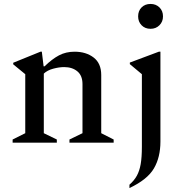

<svg xmlns="http://www.w3.org/2000/svg" viewBox="-20 -723 944 973"><path d="M44 0V-16L108 -48V-347L47 -397V-405L185 -461H192L201 -387H206Q244 -424 279 -442.5Q314 -461 358 -461Q416 -461 454.5 -431.5Q493 -402 493 -343V-48L556 -16V0H332V-16L398 -48V-297Q398 -340 372 -361.5Q346 -383 305 -383Q280 -383 250 -375Q220 -367 202 -350V-48L268 -16V0ZM743 -577Q715 -577 697.5 -595Q680 -613 680 -640Q680 -668 697.5 -685.5Q715 -703 743 -703Q770 -703 788 -685.5Q806 -668 806 -640Q806 -613 788 -595Q770 -577 743 -577ZM636 230V213Q660 192 673.5 167.5Q687 143 693 108.5Q699 74 699 21V-347L638 -398V-406L785 -461H793V-6Q793 74 760 130.5Q727 187 636 230Z"/></svg>

Font: Spectral Medium
Style: Regular
Weight: 500
Designer: Jean-Baptiste Levee
Foundry: Production Type
Version: Version 2.001